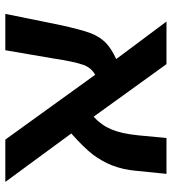

<svg xmlns="http://www.w3.org/2000/svg" viewBox="18 -664 646 722"><g transform="rotate(90 341.0 -303.0)"><path d="M202.1 -417 61 -606H221.2L418.9 -332Q450.2 -360.4 466.3 -398.2Q482.4 -436 488.8 -499L499 -606H633.8L622.1 -490.2Q618.2 -444.3 602.1 -401.9Q586.9 -363.8 562 -330.1Q535.6 -295.9 481.9 -248L664.1 0H504.9L261.2 -337.9Q234.4 -322.8 224.1 -293.9Q211.4 -258.3 199.2 -176.8L168.9 0H32.2L73.2 -202.1Q90.8 -283.7 105 -321.8Q119.6 -357.4 141.6 -378.4Q163.6 -399.4 202.1 -417Z"/></g></svg>

Font: Libra Sans Modern
Style: Bold
Weight: 700
Foundry: Stefan Peev, Context Ltd
Version: Version 1.000